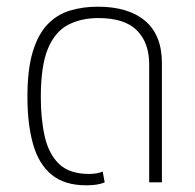

<svg xmlns="http://www.w3.org/2000/svg" viewBox="-20 -545 584 574"><path d="M238 9Q173 9 134.5 -22.5Q96 -54 79 -113.5Q62 -173 62 -255Q62 -338 78 -390.5Q94 -443 122.5 -472.5Q151 -502 189.5 -513.5Q228 -525 272 -525Q364 -525 414 -482.5Q464 -440 464 -357V0H426V-353Q426 -417 389.5 -454Q353 -491 274 -491Q223 -491 184 -471Q145 -451 123.5 -400Q102 -349 102 -254Q102 -188 114 -136Q126 -84 157 -54.5Q188 -25 246 -25Q270 -25 287 -32L293 0Q282 5 268 7Q254 9 238 9Z"/></svg>

Font: Noto Sans Thai UI SemCond ExtLt
Style: Regular
Weight: 200
Width: 4
Designer: Monotype Design Team
Foundry: Monotype Imaging Inc.
Version: Version 2.000